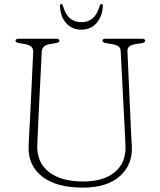

<svg xmlns="http://www.w3.org/2000/svg" viewBox="-20 -886 770 922"><path d="M578 -282.5 559.5 -640.5Q559 -655.5 549.5 -662.8Q540 -670 520.5 -673.5L489.5 -679Q472 -682 472 -690.5Q472 -700 487.5 -700H661.5Q677 -700 677 -690.5Q677 -681 659.5 -678.5L630 -674Q590.5 -668 592 -640L608 -281Q609 -257 610.2 -234Q611.5 -211 613 -186Q618.5 -97 556.5 -41Q494.5 15 378 15Q248.5 15 181 -39.5Q113.5 -94 117.5 -184Q118 -200.5 119.2 -226Q120.5 -251.5 122 -277.2Q123.5 -303 124.5 -321L139.5 -636.5Q141 -667 101.5 -674L72 -679Q54.5 -682 54.5 -690Q54.5 -700 70 -700H250Q265.5 -700 265.5 -690Q265.5 -682 248 -679L218.5 -674Q182 -667.5 180.5 -638.5L165 -326Q163 -285.5 161.8 -253.5Q160.5 -221.5 159 -192Q155.5 -106 214.8 -60.2Q274 -14.5 378.5 -14.5Q478 -14.5 532.2 -60.2Q586.5 -106 582.5 -188Q581 -220.5 580 -242.2Q579 -264 578 -282.5ZM371 -779.5Q403.5 -779.5 425.2 -798.2Q447 -817 459 -858.5Q461.5 -866.5 467 -866.5Q474 -866.5 474 -857.5Q471.5 -807.5 443.8 -775.5Q416 -743.5 371 -743.5Q325 -743.5 297.2 -775.5Q269.5 -807.5 268 -857.5Q268 -866.5 274.5 -866.5Q279.5 -866.5 282 -858.5Q294 -817 316 -798.2Q338 -779.5 371 -779.5Z"/></svg>

Font: Fraunces 9pt Soft Thin
Style: Regular
Weight: 100
Version: Version 1.000;[b76b70a41]